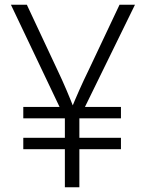

<svg xmlns="http://www.w3.org/2000/svg" viewBox="-20 -788 634 808"><path d="M253 0V-291L26 -768H93L220 -497Q242 -451 260 -408.5Q278 -366 294 -325H278Q296 -369 314 -409.5Q332 -450 354 -495L483 -768H548L314 -290V0ZM78 -160V-208H489V-160ZM78 -290V-338H489V-290Z"/></svg>

Font: Yaldevi Light
Style: Regular
Weight: 300
Designer: Sol Matas, Rajitha Manaperi, Kosala Senevirathne
Foundry: Mooniak
Version: Version 1.100